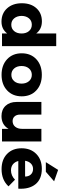

<svg xmlns="http://www.w3.org/2000/svg" viewBox="886 -1694 815 2628"><g transform="rotate(90 1294.0 -380.5)"><path d="M25 -272Q25 -396 93 -471Q161 -546 273 -546Q380 -546 439 -468V-742H612V0H439V-71Q380 7 277 7Q163 7 94 -70Q25 -147 25 -272ZM198 -268Q199 -205 232 -166Q265 -127 319 -127Q373 -127 406 -166Q439 -205 439 -268Q439 -330 406 -369Q373 -408 319 -408Q265 -408 232 -369.5Q199 -331 198 -268Z M1005 -545Q1137 -545 1218 -469.5Q1299 -394 1299 -270Q1299 -146 1218 -70Q1137 6 1005 6Q872 6 791 -70Q710 -146 710 -270Q710 -394 791 -469.5Q872 -545 1005 -545ZM884 -268Q884 -205 917.5 -166.5Q951 -128 1005 -128Q1058 -128 1091.5 -166.5Q1125 -205 1125 -268Q1125 -330 1091.5 -369Q1058 -408 1005 -408Q951 -408 917.5 -369Q884 -330 884 -268Z M1376 -199V-539H1549V-248Q1549 -200 1573.5 -172.5Q1598 -145 1639 -145Q1688 -146 1716 -181.5Q1744 -217 1744 -273V-539H1917V0H1744V-89Q1689 7 1569 7Q1481 7 1428.5 -49Q1376 -105 1376 -199Z M2010 -268Q2010 -393 2087.5 -469Q2165 -545 2291 -545Q2431 -545 2501.5 -459Q2572 -373 2563 -223H2184Q2197 -175 2230 -149Q2263 -123 2311 -123Q2385 -123 2440 -178L2531 -89Q2444 6 2296 6Q2165 6 2087.5 -69Q2010 -144 2010 -268ZM2181 -316H2397Q2397 -365 2368.5 -395Q2340 -425 2293 -425Q2249 -425 2219 -395.5Q2189 -366 2181 -316ZM2200 -600 2306 -768 2462 -713 2332 -600Z"/></g></svg>

Font: Trueno
Style: Bd
Weight: 700
Designer: Julieta Ulanovsky
Foundry: Julieta Ulanovsky
Version: Version 3.001b